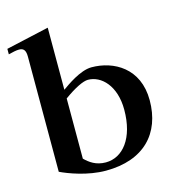

<svg xmlns="http://www.w3.org/2000/svg" viewBox="-122 -870 906 980"><g transform="rotate(-15 331.0 -380.0)"><path d="M219 -397V-79C243 -55 276 -30 328 -30C418 -30 488 -115 488 -266C488 -393 418 -461 348 -461C323 -461 277 -439 219 -397ZM-8 -691V-720L219 -771V-443C246 -462 322 -518 382 -518C499 -518 626 -449 626 -279C626 -104 519 11 318 11C221 11 125 -26 83 -46V-654C83 -689 72 -701 48 -701C34 -701 15 -697 -8 -691Z"/></g></svg>

Font: Ortica Linear
Style: Bold
Weight: 700
Designer: Benedetta Bovani
Foundry: Collletttivo
Version: Version 2.000;Glyphs 3.1.2 (3151)